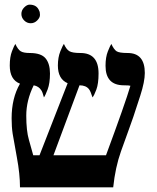

<svg xmlns="http://www.w3.org/2000/svg" viewBox="-20 -806 675 826"><path d="M436 -138Q519 -362 541 -437Q536 -439 513 -439Q434 -439 434 -523Q434 -560 444 -585Q454 -610 459 -617Q470 -593 481.5 -585.5Q493 -578 529 -578Q603 -578 603 -492Q603 -455 583.5 -394.5Q564 -334 553.5 -303Q543 -272 534 -248Q525 -224 500.5 -155Q476 -86 467 0H66Q66 -57 52.5 -129.5Q39 -202 34.5 -230.5Q30 -259 30 -297Q30 -384 66 -446Q22 -463 22 -524Q22 -561 31.5 -585.5Q41 -610 46 -617Q57 -593 69 -585.5Q81 -578 108 -578Q157 -578 176 -555Q195 -532 195 -490Q195 -448 185 -421.5Q175 -395 169 -387Q163 -410 158 -417Q147 -435 125 -439Q93 -374 93 -308.5Q93 -243 104.5 -204Q116 -165 123 -138H150L271 -448Q229 -466 229 -524Q229 -559 239.5 -585Q250 -611 255 -617Q265 -594 278 -586Q291 -578 326 -578Q404 -578 404 -490Q404 -446 394.5 -420.5Q385 -395 378 -387Q370 -413 363 -422Q350 -439 322 -439L210 -138ZM107 -786Q138 -786 148 -761Q152 -754 152 -742Q152 -730 140 -718Q128 -706 112 -706Q96 -706 84 -718Q72 -730 72 -746Q72 -762 84 -774Q96 -786 107 -786Z"/></svg>

Font: Cardo
Style: Regular
Weight: 400
Designer: David J. Perry
Foundry: David J. Perry
Version: Version 1.0451